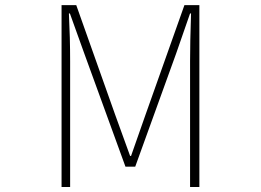

<svg xmlns="http://www.w3.org/2000/svg" viewBox="-20 -746 1040 766"><path d="M225.6 0V-725.6H284.2L439.5 -288.1Q494.1 -137.7 499 -124H502.9Q531.2 -204.1 560.5 -288.1L715.8 -725.6H775.4V0H738.3V-502Q738.3 -575.2 742.2 -692.4H738.3L682.6 -532.2L519.5 -81.1H480.5L316.4 -532.2L258.8 -692.4H254.9Q259.8 -594.7 259.8 -502V0Z"/></svg>

Font: Gen Shin Gothic Monospace ExtraLight
Style: Regular
Weight: 200
Designer: [Source Han Sans]
Ryoko NISHIZUKA  (kana & ideographs); Paul D. Hunt (Latin, Greek & Cyrillic); Wenlong ZHANG  (bopomofo
Version: Version 1.002.20150607